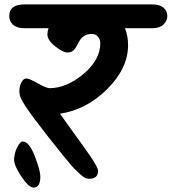

<svg xmlns="http://www.w3.org/2000/svg" viewBox="-20 -682 779 871"><path d="M91 -662H671Q705 -662 722 -647Q739 -632 739 -609.5Q739 -587 721.5 -570.5Q704 -554 671 -554H547Q561 -518 561 -477Q561 -373 467.5 -279Q374 -185 252 -166Q274 -136 284.5 -121Q295 -106 318 -74Q341 -42 357 -20Q373 2 390 27Q425 78 425 94Q425 129 383 129Q366 129 347.5 112Q329 95 318.5 84.5Q308 74 290.5 52.5Q273 31 262 18Q101 -181 77 -232Q68 -248 68 -269Q68 -290 77 -308Q86 -326 99.5 -326Q113 -326 151.5 -304Q190 -282 205 -282Q281 -282 358 -346Q435 -410 435 -486Q435 -503 424.5 -515.5Q414 -528 396 -528Q358 -528 339 -494Q338 -493 332.5 -482Q327 -471 324.5 -467.5Q322 -464 316 -456Q306 -444 285.5 -444Q265 -444 230 -472Q195 -500 195 -526Q195 -539 200 -554H91Q57 -554 39.5 -569.5Q22 -585 22 -610Q22 -662 91 -662ZM83 -40Q112 -40 137.5 25.5Q163 91 163 119Q163 169 132 169Q111 169 77.5 119.5Q44 70 44 42.5Q44 15 57.5 -12.5Q71 -40 83 -40Z"/></svg>

Font: Kalam
Style: Bold
Weight: 700
Version: Version 2.001;PS 1.0;hotconv 1.0.79;makeotf.lib2.5.61930; tt